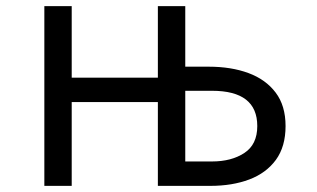

<svg xmlns="http://www.w3.org/2000/svg" viewBox="-20 -585 1040 630"><path d="M125.5 24.9V-564.9H215.3V-330.1H498V-564.9H587.9V-366.2H665Q738.8 -366.2 795.4 -345.2Q852.1 -324.2 884.5 -281.2Q917 -238.3 917 -171.4Q917 -104 885.3 -60.5Q853.5 -17.1 797.9 3.9Q742.2 24.9 669.9 24.9H498V-250H215.3V24.9ZM587.9 -55.2H675.8Q739.3 -55.2 781.7 -83Q824.2 -110.8 824.2 -171.4Q824.2 -287.1 675.8 -287.1H587.9Z"/></svg>

Font: BIZ UDPGothic
Style: Regular
Weight: 400
Designer: TypeBank Co., Ltd.
Foundry: Morisawa Inc.
Version: Version 1.051